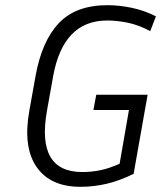

<svg xmlns="http://www.w3.org/2000/svg" viewBox="-20 -710 645 740"><path d="M495 -40Q440 -13 390.5 -1.5Q341 10 290 10Q174 10 121 -66.5Q68 -143 93 -283L117 -417Q141 -551 206.5 -620.5Q272 -690 394 -690Q439 -690 487.5 -680Q536 -670 581 -647L559 -590Q514 -614 472.5 -622.5Q431 -631 393 -631Q224 -631 185 -417L161 -283Q119 -47 297 -47Q333 -47 367 -54Q401 -61 441 -79L477 -286H340L351 -345H549Z"/></svg>

Font: Inria Sans Light
Style: Italic
Weight: 300
Italic angle: -10°
Designer: Black Foundry Team
Foundry: Black Foundry
Version: Version 1.2; ttfautohint (v1.8.3)